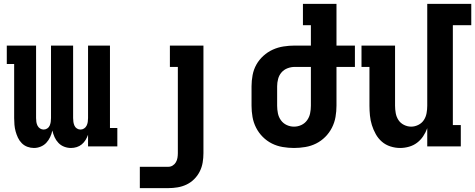

<svg xmlns="http://www.w3.org/2000/svg" viewBox="-20 -755 2450 990"><path d="M346 8Q328 8 311 1.5Q294 -5 281.5 -18Q269 -31 261.5 -47.5Q254 -64 250 -82Q246 -64 238.5 -48Q231 -32 219 -19Q207 -6 190 1Q173 8 155 8Q138 8 121.5 2Q105 -4 92.5 -16.5Q80 -29 72.5 -45Q65 -61 60.5 -77.5Q56 -94 54.5 -111.5Q53 -129 53 -146V-425H15V-520H166V-146Q166 -136 167.5 -126Q169 -116 173.5 -107Q178 -98 186.5 -92.5Q195 -87 205 -87Q215 -87 223.5 -92.5Q232 -98 236 -107Q240 -116 241.5 -126Q243 -136 243 -146V-520H357V-146Q357 -136 358.5 -126Q360 -116 364 -107Q368 -98 376.5 -92.5Q385 -87 395 -87Q405 -87 413.5 -92.5Q422 -98 426.5 -107Q431 -116 432.5 -126Q434 -136 434 -146V-520H547V-95H585V0H434V-60Q429 -46 421 -33Q413 -20 401.5 -10.5Q390 -1 375.5 3.5Q361 8 346 8Z M848 215H701V105H848Q860 105 870.5 98.5Q881 92 887 81.5Q893 71 895 59Q897 47 897 35V-410H856V-520H1029V35Q1029 59 1025 83Q1021 107 1010 129Q999 151 981.5 168.5Q964 186 942 196.5Q920 207 896 211Q872 215 848 215Z M1496 8Q1467 8 1437.5 3Q1408 -2 1382 -15Q1356 -28 1335 -49Q1314 -70 1300.5 -96.5Q1287 -123 1282 -152Q1277 -181 1277 -210V-310Q1277 -339 1282.5 -368Q1288 -397 1302 -422Q1316 -447 1338 -467Q1360 -487 1386.5 -499Q1413 -511 1442 -515.5Q1471 -520 1500 -520H1583V-625H1542V-735H1715V-520H1810V-410H1715V-210Q1715 -181 1710 -152Q1705 -123 1691.5 -96.5Q1678 -70 1657 -49Q1636 -28 1610 -15Q1584 -2 1554.5 3Q1525 8 1496 8ZM1496 -102Q1516 -102 1534 -110.5Q1552 -119 1563.5 -135Q1575 -151 1579 -170.5Q1583 -190 1583 -210V-410H1500Q1481 -410 1462.5 -403Q1444 -396 1431.5 -381.5Q1419 -367 1414 -348Q1409 -329 1409 -310V-210Q1409 -190 1413 -170.5Q1417 -151 1428.5 -135Q1440 -119 1458 -110.5Q1476 -102 1496 -102Z M2043 8Q2018 8 1993 0Q1968 -8 1949 -24.5Q1930 -41 1917.5 -63.5Q1905 -86 1897.5 -110Q1890 -134 1887.5 -159.5Q1885 -185 1885 -210V-410H1844V-520H2017V-210Q2017 -191 2020.5 -171.5Q2024 -152 2034.5 -136Q2045 -120 2063 -111Q2081 -102 2100 -102Q2119 -102 2137 -111Q2155 -120 2165.5 -136Q2176 -152 2179.5 -171.5Q2183 -191 2183 -210V-735H2410V-625H2315V-110H2356V0H2183V-94Q2175 -72 2162 -52.5Q2149 -33 2130.5 -19Q2112 -5 2089 1.5Q2066 8 2043 8Z"/></svg>

Font: Iosevka HT Extrabold Extended
Style: Regular
Weight: 800
Width: 7
Monospace: yes
Designer: Belleve Invis
Foundry: Belleve Invis
Version: Version 32.3.0; ttfautohint (v1.8.4)